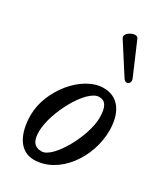

<svg xmlns="http://www.w3.org/2000/svg" viewBox="-178 -762 727 848"><g transform="rotate(30 185.5 -338.0)"><path d="M339 -517 269 -680C259 -704 196 -673 213 -647L308 -499C323 -475 350 -491 339 -517ZM140 13C267 13 366 -127 366 -265C366 -353 328 -416 251 -416C141 -416 30 -276 30 -152C30 -56 68 13 140 13ZM152 -36C114 -36 98 -59 98 -106C98 -204 189 -372 253 -372C285 -372 300 -347 300 -293C300 -198 210 -36 152 -36Z"/></g></svg>

Font: Junicode Two Beta SemiCondensed Medium
Style: Italic
Weight: 500
Width: 4
Italic angle: -10°
Version: Version 1.063